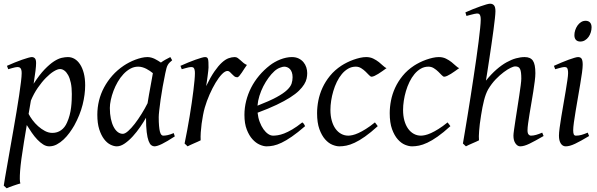

<svg xmlns="http://www.w3.org/2000/svg" viewBox="-23 -762 3192 1026"><path d="M297.9 -393.1Q284.7 -393.1 264.6 -380.9Q244.6 -368.7 222.7 -346.4Q200.7 -324.2 179.2 -293.2Q157.7 -262.2 142.1 -224.6L129.9 -153.3Q137.2 -138.7 150.4 -120.8Q163.6 -103 180.7 -87.6Q197.8 -72.3 217.3 -62Q236.8 -51.8 256.8 -51.8Q283.2 -51.8 303.5 -66.2Q323.7 -80.6 335 -106.9Q343.8 -126 349.1 -146.7Q354.5 -167.5 356.9 -187.7Q359.4 -208 360.1 -226.6Q360.8 -245.1 360.8 -259.8Q360.8 -293.9 355.5 -319.1Q350.1 -344.2 341.1 -360.6Q332 -377 320.8 -385Q309.6 -393.1 297.9 -393.1ZM169.9 -424.8Q169.9 -410.2 166.7 -383.8Q163.6 -357.4 156.7 -314.5Q188 -362.8 215.3 -391.1Q242.7 -419.4 265.4 -434.1Q288.1 -448.7 306.6 -452.9Q325.2 -457 339.8 -457Q358.9 -457 375.5 -447.3Q392.1 -437.5 404.8 -418.2Q417.5 -398.9 424.8 -370.8Q432.1 -342.8 432.1 -306.2Q432.1 -257.3 418.5 -202.6Q404.8 -147.9 374 -91.8Q362.8 -72.3 348.4 -52.5Q334 -32.7 316.9 -16.6Q299.8 -0.5 280.5 9.8Q261.2 20 240.2 20Q223.6 20 207.8 10Q191.9 0 176.5 -16.1Q161.1 -32.2 147 -52.7Q132.8 -73.2 120.1 -93.8L105 -2.9Q88.4 97.7 84.5 151.1Q80.6 204.6 85.9 218.3Q78.6 220.2 68.8 223.4Q59.1 226.6 48.6 230.2Q38.1 233.9 28.6 237.5Q19 241.2 12.7 244.1L-2.9 230Q-1 215.8 4.2 186Q9.3 156.2 16.4 116.2Q23.4 76.2 31.7 28.8Q40 -18.6 48.6 -67.4Q57.1 -116.2 65.2 -164.1Q73.2 -211.9 79.3 -252.7Q85.4 -293.5 89.1 -324.5Q92.8 -355.5 92.8 -371.1Q92.8 -382.3 90.8 -388.9Q88.9 -395.5 85.4 -398.7Q82 -401.9 78.1 -402.8Q74.2 -403.8 69.8 -403.8Q65.4 -403.8 57.4 -402.1Q49.3 -400.4 41 -397.9Q31.7 -395.5 21 -392.1L14.2 -410.2Q34.7 -419.4 55.7 -428Q76.7 -436.5 95 -442.9Q113.3 -449.2 127.2 -453.1Q141.1 -457 147 -457Q156.7 -457 163.3 -450.4Q169.9 -443.8 169.9 -424.8Z M765.6 -210.4Q769 -232.4 773.2 -256.1Q777.3 -279.8 781.5 -301.8Q785.6 -323.7 788.8 -342Q792 -360.4 793.9 -371.1Q786.6 -377 777.8 -383.1Q769 -389.2 759 -394.3Q749 -399.4 738 -402.6Q727.1 -405.8 715.3 -405.8Q692.9 -405.8 673.1 -394.8Q653.3 -383.8 636.5 -365.7Q619.6 -347.7 606.2 -324.5Q592.8 -301.3 583.5 -276.6Q574.2 -252 569.1 -228Q564 -204.1 564 -185.1Q564 -153.3 569.3 -127.9Q574.7 -102.5 584 -84.5Q593.3 -66.4 606 -56.6Q618.7 -46.9 633.3 -46.9Q645 -46.9 661.9 -61.8Q678.7 -76.7 697 -100.3Q715.3 -124 733.4 -153.1Q751.5 -182.1 765.6 -210.4ZM911.1 -33.2Q868.7 -5.4 842.5 7.3Q816.4 20 802.2 20Q793.5 20 785.4 13.9Q777.3 7.8 771 -9Q764.6 -25.9 761 -55.7Q757.3 -85.4 757.3 -132.8Q744.6 -110.4 726.3 -83.7Q708 -57.1 687 -33.9Q666 -10.7 643.8 4.6Q621.6 20 601.1 20Q585 20 566.7 10.7Q548.3 1.5 533 -18.8Q517.6 -39.1 507.3 -71Q497.1 -103 497.1 -148.9Q497.1 -187.5 506.1 -224.4Q515.1 -261.2 533.2 -294.9Q551.3 -328.6 577.4 -358.2Q603.5 -387.7 638.2 -411.1Q651.4 -419.9 667.2 -428.2Q683.1 -436.5 700 -442.9Q716.8 -449.2 733.4 -453.1Q750 -457 765.1 -457Q775.4 -457 785.2 -454.3Q794.9 -451.7 804 -447.3Q813 -442.9 821.3 -437.7Q829.6 -432.6 836.9 -427.7Q848.1 -436 860.8 -443.1Q873.5 -450.2 887.2 -457L897 -439.9Q888.7 -433.1 883.3 -427.7Q877.9 -422.4 873.8 -415.3Q869.6 -408.2 866.7 -397.9Q863.8 -387.7 860.4 -371.1Q853 -335.9 846.4 -299.1Q839.8 -262.2 835.2 -229.5Q830.6 -196.8 827.9 -171.9Q825.2 -147 825.2 -136.2Q825.2 -108.4 826.9 -89.4Q828.6 -70.3 831.5 -58.8Q834.5 -47.4 838.9 -42.2Q843.3 -37.1 849.1 -37.1Q858.9 -37.1 872.3 -39.8Q885.7 -42.5 905.3 -50.8Z M1296.4 -415Q1290.5 -407.2 1283.4 -396Q1276.4 -384.8 1269.3 -374.3Q1262.2 -363.8 1255.9 -356.4Q1249.5 -349.1 1244.6 -349.1Q1235.4 -349.1 1228.8 -354.5Q1222.2 -359.9 1216.6 -366Q1210.9 -372.1 1205.3 -377.4Q1199.7 -382.8 1192.4 -382.8Q1179.7 -382.8 1162.8 -365.5Q1146 -348.1 1129.2 -320.1Q1112.3 -292 1096.9 -257.1Q1081.5 -222.2 1071.3 -187Q1065.9 -168.5 1061.8 -146.2Q1057.6 -124 1054.4 -100.6Q1051.3 -77.1 1049.8 -54.4Q1048.3 -31.7 1049.3 -12.2Q1043 -8.8 1033.4 -4.6Q1023.9 -0.5 1013.9 3.9Q1003.9 8.3 994.6 12.5Q985.4 16.6 979.5 20L963.4 4.9Q970.7 -29.8 977.5 -66.9Q984.4 -104 990.5 -140.9Q996.6 -177.7 1001.7 -212.9Q1006.8 -248 1010.5 -278.3Q1014.2 -308.6 1016.4 -332.5Q1018.6 -356.4 1018.6 -371.1Q1018.6 -382.3 1016.8 -388.9Q1015.1 -395.5 1012.5 -398.7Q1009.8 -401.9 1006.1 -402.8Q1002.4 -403.8 998.5 -403.8Q993.7 -403.8 985.4 -402.1Q977.1 -400.4 968.8 -397.9Q959 -395.5 948.2 -392.1L941.4 -410.2Q961.9 -419.4 982.7 -428Q1003.4 -436.5 1021.5 -442.9Q1039.6 -449.2 1053 -453.1Q1066.4 -457 1072.3 -457Q1079.1 -457 1083 -454.6Q1086.9 -452.1 1088.6 -446Q1090.3 -439.9 1090.8 -429Q1091.3 -418 1091.3 -400.9Q1091.3 -395.5 1089.8 -382.8Q1088.4 -370.1 1086.4 -355.2Q1084.5 -340.3 1082.3 -325.7Q1080.1 -311 1078.6 -301.8Q1102.1 -350.1 1123 -380.4Q1144 -410.6 1162.8 -427.7Q1181.6 -444.8 1198.7 -450.9Q1215.8 -457 1231.4 -457Q1240.2 -457 1247.3 -452.1Q1254.4 -447.3 1261.7 -440.4Q1269 -433.6 1277.3 -426.5Q1285.6 -419.4 1296.4 -415Z M1443.4 -381.8Q1427.2 -367.2 1411.9 -346.2Q1396.5 -325.2 1384 -300.8Q1371.6 -276.4 1363.3 -249.8Q1355 -223.1 1353 -197.3Q1417 -222.2 1454.3 -242.4Q1491.7 -262.7 1510.7 -280.8Q1529.8 -298.8 1535.2 -315.4Q1540.5 -332 1540.5 -349.1Q1540.5 -364.3 1536.6 -375.2Q1532.7 -386.2 1526.4 -392.8Q1520 -399.4 1512 -402.6Q1503.9 -405.8 1495.6 -405.8Q1487.8 -405.8 1472.7 -400.1Q1457.5 -394.5 1443.4 -381.8ZM1618.7 -371.1Q1618.7 -357.4 1615.5 -342.3Q1612.3 -327.1 1602.3 -311Q1592.3 -294.9 1574.5 -277.3Q1556.6 -259.8 1527.1 -241Q1497.6 -222.2 1455.1 -201.9Q1412.6 -181.6 1353.5 -159.7Q1356.4 -132.3 1365 -109.9Q1373.5 -87.4 1385 -71.3Q1396.5 -55.2 1409.9 -46.1Q1423.3 -37.1 1436.5 -37.1Q1446.8 -37.1 1461.4 -39.3Q1476.1 -41.5 1495.4 -48.8Q1514.6 -56.2 1538.8 -70.3Q1563 -84.5 1592.3 -107.9Q1597.7 -105 1601.8 -98.4Q1606 -91.8 1607.4 -87.9Q1567.4 -53.2 1536.6 -32Q1505.9 -10.7 1481.7 0.7Q1457.5 12.2 1438.2 16.1Q1418.9 20 1401.4 20Q1385.3 20 1364.7 11Q1344.2 2 1326.2 -17.8Q1308.1 -37.6 1295.7 -69.6Q1283.2 -101.6 1283.2 -147.9Q1283.2 -186 1292.5 -222.9Q1301.8 -259.8 1319.1 -293.7Q1336.4 -327.6 1361.8 -357.9Q1387.2 -388.2 1419.4 -413.1Q1430.7 -421.9 1444.8 -429.9Q1459 -438 1474.4 -444.1Q1489.7 -450.2 1505.6 -453.6Q1521.5 -457 1536.6 -457Q1557.6 -457 1573 -449.5Q1588.4 -441.9 1598.6 -429.7Q1608.9 -417.5 1613.8 -402.1Q1618.7 -386.7 1618.7 -371.1Z M2042.5 -397.9Q2032.2 -390.6 2020.8 -382.3Q2009.3 -374 1998.5 -367.4Q1987.8 -360.8 1978.3 -356.4Q1968.8 -352.1 1962.4 -352.1Q1957 -352.1 1949.2 -360.4Q1941.4 -368.7 1930.9 -378.9Q1920.4 -389.2 1907.2 -397.5Q1894 -405.8 1878.4 -405.8Q1856 -405.8 1837.4 -395Q1818.8 -384.3 1803.7 -366.2Q1788.6 -348.1 1777.1 -324.5Q1765.6 -300.8 1758.1 -275.1Q1750.5 -249.5 1746.6 -223.6Q1742.7 -197.8 1742.7 -174.8Q1742.7 -143.1 1749.8 -117.7Q1756.8 -92.3 1769.5 -74.5Q1782.2 -56.6 1799.8 -46.9Q1817.4 -37.1 1838.4 -37.1Q1847.2 -37.1 1860.8 -40Q1874.5 -43 1892.3 -51Q1910.2 -59.1 1932.1 -72.8Q1954.1 -86.4 1980.5 -107.9Q1984.4 -102.5 1988.8 -97.2Q1993.2 -91.8 1995.6 -87.9Q1957.5 -53.2 1927.2 -32Q1897 -10.7 1872.3 0.7Q1847.7 12.2 1827.9 16.1Q1808.1 20 1790.5 20Q1773.9 20 1753.4 11.7Q1732.9 3.4 1714.6 -17.1Q1696.3 -37.6 1683.8 -71.8Q1671.4 -106 1671.4 -157.2Q1671.4 -189.9 1678.2 -224.9Q1685.1 -259.8 1700.4 -293.2Q1715.8 -326.7 1740.5 -356.9Q1765.1 -387.2 1801.3 -411.1Q1814.9 -419.9 1831.5 -428.2Q1848.1 -436.5 1866 -442.9Q1883.8 -449.2 1901.1 -453.1Q1918.5 -457 1933.6 -457Q1955.1 -457 1971.9 -448.7Q1988.8 -440.4 2002 -429.9Q2015.1 -419.4 2025.1 -409.9Q2035.2 -400.4 2042.5 -397.9Z M2430.7 -397.9Q2420.4 -390.6 2408.9 -382.3Q2397.5 -374 2386.7 -367.4Q2376 -360.8 2366.5 -356.4Q2356.9 -352.1 2350.6 -352.1Q2345.2 -352.1 2337.4 -360.4Q2329.6 -368.7 2319.1 -378.9Q2308.6 -389.2 2295.4 -397.5Q2282.2 -405.8 2266.6 -405.8Q2244.1 -405.8 2225.6 -395Q2207 -384.3 2191.9 -366.2Q2176.8 -348.1 2165.3 -324.5Q2153.8 -300.8 2146.2 -275.1Q2138.7 -249.5 2134.8 -223.6Q2130.9 -197.8 2130.9 -174.8Q2130.9 -143.1 2137.9 -117.7Q2145 -92.3 2157.7 -74.5Q2170.4 -56.6 2188 -46.9Q2205.6 -37.1 2226.6 -37.1Q2235.4 -37.1 2249 -40Q2262.7 -43 2280.5 -51Q2298.3 -59.1 2320.3 -72.8Q2342.3 -86.4 2368.7 -107.9Q2372.6 -102.5 2377 -97.2Q2381.3 -91.8 2383.8 -87.9Q2345.7 -53.2 2315.4 -32Q2285.2 -10.7 2260.5 0.7Q2235.8 12.2 2216.1 16.1Q2196.3 20 2178.7 20Q2162.1 20 2141.6 11.7Q2121.1 3.4 2102.8 -17.1Q2084.5 -37.6 2072 -71.8Q2059.6 -106 2059.6 -157.2Q2059.6 -189.9 2066.4 -224.9Q2073.2 -259.8 2088.6 -293.2Q2104 -326.7 2128.7 -356.9Q2153.3 -387.2 2189.5 -411.1Q2203.1 -419.9 2219.7 -428.2Q2236.3 -436.5 2254.2 -442.9Q2272 -449.2 2289.3 -453.1Q2306.6 -457 2321.8 -457Q2343.3 -457 2360.1 -448.7Q2377 -440.4 2390.1 -429.9Q2403.3 -419.4 2413.3 -409.9Q2423.3 -400.4 2430.7 -397.9Z M2881.8 -35.2Q2836.4 -8.8 2806.9 5.6Q2777.3 20 2756.8 20Q2742.7 20 2731.7 4.6Q2720.7 -10.7 2720.7 -37.1Q2720.7 -45.9 2723.9 -68.6Q2727.1 -91.3 2731.7 -121.6Q2736.3 -151.9 2741.7 -186Q2747.1 -220.2 2751.7 -251Q2756.3 -281.7 2759.5 -306.2Q2762.7 -330.6 2762.7 -341.8Q2762.7 -360.4 2761.2 -372.8Q2759.8 -385.3 2756.1 -393.1Q2752.4 -400.9 2745.8 -404.1Q2739.3 -407.2 2728.5 -407.2Q2722.2 -407.2 2706.1 -399.7Q2689.9 -392.1 2669.2 -376.7Q2648.4 -361.3 2626.2 -338.4Q2604 -315.4 2585.4 -284.2Q2572.3 -260.7 2563.5 -225.8Q2554.7 -190.9 2547.9 -147Q2543.5 -120.1 2541 -99.6Q2538.6 -79.1 2537.4 -63.2Q2536.1 -47.4 2535.9 -34.9Q2535.6 -22.5 2536.6 -12.2Q2530.3 -8.8 2520.8 -4.6Q2511.2 -0.5 2501.2 3.9Q2491.2 8.3 2481.9 12.5Q2472.7 16.6 2466.8 20L2450.7 4.9Q2455.1 -21.5 2461.7 -60.3Q2468.3 -99.1 2475.8 -145.8Q2483.4 -192.4 2491.5 -244.1Q2499.5 -295.9 2507.3 -347.4Q2515.1 -398.9 2522.2 -448Q2529.3 -497.1 2534.4 -538.3Q2539.6 -579.6 2542.7 -610.6Q2545.9 -641.6 2545.9 -657.2Q2545.9 -668.5 2544.2 -675Q2542.5 -681.6 2539.8 -684.8Q2537.1 -688 2533.4 -689Q2529.8 -689.9 2525.9 -689.9Q2521 -689.9 2512 -687.7Q2502.9 -685.5 2493.2 -683.1Q2481.9 -680.2 2469.7 -676.8L2463.9 -695.8Q2484.4 -705.1 2505.1 -713.4Q2525.9 -721.7 2543.9 -728Q2562 -734.4 2575.7 -738.3Q2589.4 -742.2 2595.7 -742.2Q2609.4 -742.2 2616.9 -733.4Q2624.5 -724.6 2624.5 -702.1Q2624.5 -690.4 2621.6 -663.3Q2618.7 -636.2 2614 -601.1Q2609.4 -565.9 2603.5 -525.9Q2597.7 -485.8 2592 -448.5Q2586.4 -411.1 2581.5 -379.9Q2576.7 -348.6 2573.7 -331.1Q2602.1 -366.2 2629.9 -390.4Q2657.7 -414.6 2684.1 -429.2Q2710.4 -443.8 2734.6 -450.4Q2758.8 -457 2780.8 -457Q2811.5 -457 2824.7 -437.7Q2837.9 -418.5 2837.9 -371.1Q2837.9 -354 2834.7 -328.6Q2831.5 -303.2 2826.9 -273.9Q2822.3 -244.6 2816.9 -213.4Q2811.5 -182.1 2806.9 -154.1Q2802.2 -126 2799.1 -102.8Q2795.9 -79.6 2795.9 -65.9Q2795.9 -49.3 2801.8 -43.2Q2807.6 -37.1 2813.5 -37.1Q2827.1 -37.1 2841.8 -41.3Q2856.4 -45.4 2874.5 -53.2Z M3125 -35.2Q3102.1 -21.5 3083.7 -11.2Q3065.4 -1 3050.3 6.1Q3035.2 13.2 3022.9 16.6Q3010.7 20 3000 20Q2983.4 20 2973.6 4.6Q2963.9 -10.7 2963.9 -37.1Q2963.9 -51.8 2967.5 -78.9Q2971.2 -106 2976.6 -138.9Q2981.9 -171.9 2988.3 -207.8Q2994.6 -243.7 3000 -276.1Q3005.4 -308.6 3009 -333.7Q3012.7 -358.9 3012.7 -371.1Q3012.7 -382.3 3011.2 -388.9Q3009.8 -395.5 3007.3 -398.7Q3004.9 -401.9 3001 -402.8Q2997.1 -403.8 2992.7 -403.8Q2988.8 -403.8 2980.7 -402.1Q2972.7 -400.4 2964.4 -397.9Q2955.1 -395.5 2943.8 -392.1L2937 -410.2Q2957.5 -419.4 2977.8 -428Q2998 -436.5 3015.6 -442.9Q3033.2 -449.2 3046.4 -453.1Q3059.6 -457 3065.9 -457Q3079.6 -457 3085.2 -447.8Q3090.8 -438.5 3090.8 -416Q3090.8 -401.9 3087.2 -374.3Q3083.5 -346.7 3077.6 -312.5Q3071.8 -278.3 3065.4 -241Q3059.1 -203.6 3053.2 -169.4Q3047.4 -135.3 3043.7 -107.7Q3040 -80.1 3040 -65.9Q3040 -50.8 3043.2 -43.9Q3046.4 -37.1 3054.7 -37.1Q3069.8 -37.1 3083.7 -41Q3097.7 -44.9 3117.7 -53.2ZM3138.2 -616.2Q3138.2 -602.5 3134 -589.1Q3129.9 -575.7 3122.1 -564.7Q3114.3 -553.7 3103 -546.9Q3091.8 -540 3078.1 -540Q3063 -540 3054.7 -548.8Q3046.4 -557.6 3046.4 -574.2Q3046.4 -587.4 3050.8 -600.8Q3055.2 -614.3 3063 -625.5Q3070.8 -636.7 3081.8 -643.8Q3092.8 -650.9 3106.4 -650.9Q3121.6 -650.9 3129.9 -641.8Q3138.2 -632.8 3138.2 -616.2Z"/></svg>

Font: Gentium Plus APac
Style: Italic
Weight: 400
Italic angle: -8°
Designer: J. Victor Gaultney, Annie Olsen, Iska Routamaa, Becca Hirsbrunner
Foundry: SIL International
Version: Version 5.000